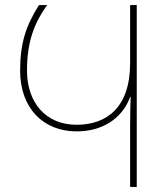

<svg xmlns="http://www.w3.org/2000/svg" viewBox="-20 -734 660 754"><path d="M491 0H517V-714H491V-486C491 -309 396 -244 281 -244C158 -244 86 -333 86 -457C86 -572 116 -646 165 -714H133C83 -635 59 -566 59 -457C59 -309 150 -218 281 -218C379 -218 459 -266 491 -353H493C492 -329 491 -274 491 -233Z"/></svg>

Font: Noto Sans Georgian Thin
Style: Regular
Weight: 100
Designer: Monotype Design Team, Akaki Razmadze
Foundry: Google LLC
Version: Version 2.005